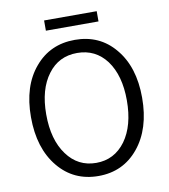

<svg xmlns="http://www.w3.org/2000/svg" viewBox="-95 -959 927 1053"><g transform="rotate(-10 368.5 -433.0)"><path d="M146 -90Q59 -195 59 -369Q59 -542 146 -644Q231 -745 369 -745Q507 -745 591 -644Q678 -541 678 -369Q678 -195 591 -90Q506 13 369 13Q231 13 146 -90ZM532 -144Q593 -228 593 -369Q593 -508 532 -591Q471 -672 369 -672Q266 -672 206 -591Q144 -509 144 -369Q144 -228 206 -144Q267 -60 369 -60Q470 -60 532 -144ZM222 -879H515V-822H222Z"/></g></svg>

Font: Source Han Sans CN Normal
Style: Regular
Weight: 350
Designer: Ryoko NISHIZUKA 西塚涼子 (kana, bopomofo & ideographs); Paul D. Hunt (Latin, Greek & Cyrillic); Sandoll Communications 산돌커뮤니
Foundry: Adobe
Version: Version 2.004;hotconv 1.0.118;makeotfexe 2.5.65603